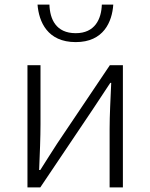

<svg xmlns="http://www.w3.org/2000/svg" viewBox="-20 -819 656 839"><path d="M100 0H156L386 -342C408 -375 440 -424 462 -457H466C463 -387 459 -315 459 -256V0H517V-534H460L230 -192C209 -159 177 -110 156 -76H151C154 -147 157 -219 157 -277V-534H100ZM311 -635C433 -635 470 -724 475 -799H425C423 -736 395 -674 311 -674C224 -674 198 -736 196 -799H144C150 -724 187 -635 311 -635Z"/></svg>

Font: GenYoGothic2 TW L
Style: Regular
Weight: 300
Version: Version 2.100;PS 2.1;hotconv 16.6.51;makeotf.lib2.5.65220 DE